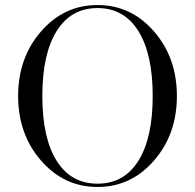

<svg xmlns="http://www.w3.org/2000/svg" viewBox="-20 -726 774 762"><path d="M143 -601.5Q234 -706 367 -706Q500 -706 591 -601.5Q682 -497 682 -345Q682 -193 591 -88.5Q500 16 367 16Q234 16 143 -88.5Q52 -193 52 -345Q52 -497 143 -601.5ZM205 -603Q148 -512 148 -345Q148 -178 205 -87.5Q262 3 367 3Q472 3 529 -87.5Q586 -178 586 -345Q586 -512 529 -603Q472 -694 367 -694Q262 -694 205 -603Z"/></svg>

Font: Libre Caslon Display
Style: Regular
Weight: 400
Designer: Pablo Impallari, Rodrigo Fuenzalida
Foundry: Pablo Impallari, Rodrigo Fuenzalida
Version: Version 1.002